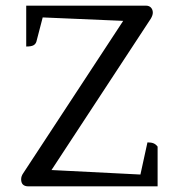

<svg xmlns="http://www.w3.org/2000/svg" viewBox="-20 -661 656 681"><path d="M81 0Q55 0 55 -25Q55 -36 62 -46L434 -613L440 -586L113 -600L134 -609L109 -513Q106 -504 98 -500Q90 -496 73 -496V-641H497Q509 -641 515.5 -634Q522 -627 522 -616Q522 -607 515 -595L147 -34L141 -59L497 -41L475 -28L503 -156Q517 -156 525 -152.5Q533 -149 539 -141V0Z"/></svg>

Font: Petrona
Style: Regular
Weight: 400
Designer: Ringo R. Seeber
Foundry: Ringo R. Seeber
Version: Version 2.001; ttfautohint (v1.8.3)